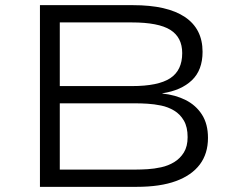

<svg xmlns="http://www.w3.org/2000/svg" viewBox="-20 -725 927 745"><path d="M135 0V-705H496Q629 -705 697.5 -659Q766 -613 766 -524Q766 -453 724.5 -413.5Q683 -374 610 -363V-362Q660 -357 700 -337Q740 -317 763.5 -280.5Q787 -244 787 -190Q787 -129 755.5 -87Q724 -45 663 -22.5Q602 0 510 0ZM212 -67H508Q527 -67 552.5 -68.5Q578 -70 605.5 -76Q633 -82 656 -96Q679 -110 693.5 -133.5Q708 -157 708 -193Q708 -232 693.5 -257Q679 -282 655.5 -296Q632 -310 605 -315.5Q578 -321 553 -322.5Q528 -324 511 -324H212ZM212 -391H492Q594 -391 640.5 -421.5Q687 -452 687 -519Q687 -580 641 -609Q595 -638 491 -638H212Z"/></svg>

Font: Nunito Sans 7pt Expanded Light
Style: Regular
Weight: 300
Width: 7
Designer: Vernon Adams
Foundry: Vernon Adams
Version: Version 3.101;gftools[0.9.27]